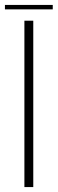

<svg xmlns="http://www.w3.org/2000/svg" viewBox="-43 -759 234 779"><path d="M56 0V-675H92V0ZM-23 -721V-739H171V-721Z"/></svg>

Font: Anybody ExtraLight
Style: Regular
Weight: 200
Designer: Tyler Finck
Foundry: Etcetera Type Company
Version: Version 1.010; ttfautohint (v1.8.3) -l 8 -r 50 -G 200 -x 14 